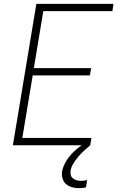

<svg xmlns="http://www.w3.org/2000/svg" viewBox="-20 -755 640 998"><path d="M47 0 169 -735H570L564 -697H205L156 -401H454L447 -363H150L96 -38H455L449 0ZM391 223Q372 223 354 218Q336 213 323 201.5Q310 190 305 172Q300 154 303 135Q308 109 323.5 83.5Q339 58 359.5 37.5Q380 17 404 0Q428 -17 454 -29L449 0Q432 14 416.5 28.5Q401 43 387 59.5Q373 76 361.5 94.5Q350 113 347 132Q345 144 348 155Q351 166 359.5 172.5Q368 179 379 182Q390 185 401 185Q409 185 417 184Q425 183 433 181L427 219Q418 221 409 222Q400 223 391 223Z"/></svg>

Font: Iosevka SS04 XLt Ex Obl
Style: Regular
Weight: 200
Width: 7
Italic angle: -9°
Monospace: yes
Designer: Belleve Invis
Foundry: Belleve Invis
Version: Version 19.0.0; ttfautohint (v1.8.4)